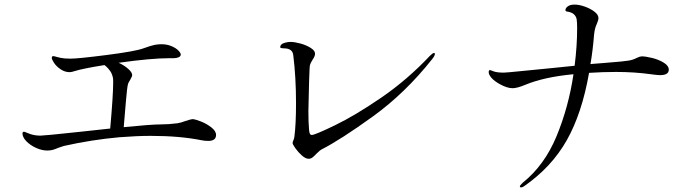

<svg xmlns="http://www.w3.org/2000/svg" viewBox="-20 -789 3040 838"><path d="M923 -200Q923 -174 889 -174Q873 -174 859 -177Q764 -196 637 -196Q579 -196 501 -190Q379 -179 259 -152Q251 -150 235 -144Q221 -138 210.5 -135Q200 -132 186 -132Q163 -132 137.5 -143.5Q112 -155 95 -172.5Q78 -190 78 -208Q78 -210 80 -212Q82 -214 84 -214Q88 -214 96.5 -210Q105 -206 112 -204Q132 -197 157 -197Q173 -197 322 -213L461 -228Q474 -374 474 -430Q474 -444 473 -449Q469 -468 460.5 -479.5Q452 -491 445 -497.5Q438 -504 436 -505Q380 -496 357 -491Q322 -484 307 -479Q292 -474 284 -474Q263 -474 244 -487Q225 -500 215 -516Q206 -530 206 -536Q206 -544 212 -544Q217 -544 226 -541Q229 -540 244.5 -536.5Q260 -533 288 -533Q321 -533 446 -549Q571 -565 606 -578Q639 -590 654.5 -593Q670 -596 684 -596Q708 -596 727.5 -588Q747 -580 758 -569Q769 -558 769 -551Q769 -543 759.5 -539Q750 -535 739 -535H720Q640 -535 498 -515Q522 -504 539.5 -488.5Q557 -473 557 -461Q557 -456 549 -442Q540 -429 538 -419Q535 -409 529.5 -346Q524 -283 520 -234Q640 -246 681 -246Q717 -246 754 -251Q769 -253 790 -261Q814 -269 820 -269Q831 -269 856.5 -259Q882 -249 902.5 -233Q923 -217 923 -200Z M1257 -165Q1257 -169 1260.5 -176.5Q1264 -184 1265 -193Q1272 -247 1272 -338Q1272 -452 1260 -548Q1257 -578 1219 -578Q1213 -578 1208 -579Q1203 -580 1203 -583Q1203 -595 1218 -600.5Q1233 -606 1249 -606Q1266 -606 1291.5 -599Q1317 -592 1336 -580Q1355 -568 1355 -555Q1355 -544 1346 -531Q1339 -520 1335 -511Q1331 -502 1331 -485L1329 -432Q1326 -321 1326 -304Q1326 -256 1329 -221Q1330 -211 1332.5 -205.5Q1335 -200 1341 -200Q1355 -200 1443.5 -243Q1532 -286 1645 -363.5Q1758 -441 1857 -546Q1869 -558 1875 -558Q1878 -558 1878 -553Q1878 -546 1867 -532Q1749 -383 1608.5 -281.5Q1468 -180 1384 -137Q1376 -133 1360 -117Q1351 -107 1343.5 -101.5Q1336 -96 1327 -96Q1314 -96 1298 -110Q1282 -124 1269.5 -141.5Q1257 -159 1257 -165Z M2899 -485Q2899 -461 2861 -461Q2849 -461 2821 -465Q2748 -475 2669 -475Q2611 -475 2551 -471Q2520 -294 2453.5 -176.5Q2387 -59 2267 24Q2260 29 2254 29Q2249 29 2249 25Q2249 20 2261 9Q2357 -68 2409.5 -195.5Q2462 -323 2483 -465Q2355 -453 2273 -419Q2237 -404 2217 -404Q2193 -404 2160 -422.5Q2127 -441 2116 -462Q2113 -468 2113 -474Q2113 -483 2118 -483Q2121 -483 2125.5 -481Q2130 -479 2136 -477Q2151 -472 2179 -472Q2189 -472 2263 -479.5Q2337 -487 2380 -491L2488 -502Q2499 -589 2499 -666Q2499 -691 2497 -704Q2495 -717 2485 -726.5Q2475 -736 2453 -739Q2448 -740 2448 -745Q2448 -754 2458.5 -761.5Q2469 -769 2488 -769Q2507 -769 2531.5 -760.5Q2556 -752 2574 -738.5Q2592 -725 2592 -710Q2592 -701 2585 -685Q2576 -667 2573 -639Q2567 -565 2557 -509Q2560 -510 2564 -510L2615 -514Q2653 -517 2691 -520.5Q2729 -524 2742 -529Q2751 -532 2761 -537Q2773 -543 2781 -543Q2798 -543 2826.5 -536Q2855 -529 2877 -515.5Q2899 -502 2899 -485Z"/></svg>

Font: Shippori Mincho
Style: Regular
Weight: 400
Designer: FONTDASU
Foundry: FONTDASU / Google Inc. / but / Adobe
Version: Version 3.110; ttfautohint (v1.8.3)